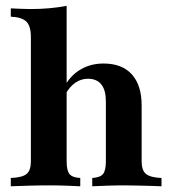

<svg xmlns="http://www.w3.org/2000/svg" viewBox="-20 -651 596 671"><path d="M302.4 0V-29Q329.8 -30.6 339.9 -42.7Q350 -54.8 350 -87.1V-296.8Q350 -335.5 334.3 -355.6Q318.5 -375.8 287.1 -375.8Q263.7 -375.8 243.5 -362.1Q223.4 -348.4 208.9 -321.8V-354.8Q229.8 -390.3 264.1 -409.7Q298.4 -429 341.9 -429Q406.5 -429 440.7 -391.1Q475 -353.2 475 -282.3V-87.1Q475 -55.6 490.3 -43.1Q505.6 -30.6 544.4 -29V0Q533.1 -0.8 511.7 -1.2Q490.3 -1.6 465.3 -2.4Q440.3 -3.2 416.1 -3.2Q383.1 -3.2 350.8 -2Q318.5 -0.8 302.4 0ZM17.7 0V-29Q58.1 -30.6 73 -43.1Q87.9 -55.6 87.9 -87.1V-521.8Q87.9 -559.7 72.2 -575.4Q56.5 -591.1 17.7 -592.7V-621.8Q37.1 -621 53.2 -620.2Q69.4 -619.4 86.3 -619.4Q121 -619.4 152.4 -622.2Q183.9 -625 212.9 -630.6V-87.1Q212.9 -55.6 222.6 -43.1Q232.3 -30.6 260.5 -29V0Q244.4 -0.8 214.1 -2Q183.9 -3.2 151.6 -3.2Q116.1 -3.2 77.4 -2Q38.7 -0.8 17.7 0Z"/></svg>

Font: Playfair 5pt SemiExpanded Light ExtraBold
Style: Regular
Weight: 800
Version: Version 2.001;gftools[0.9.30]